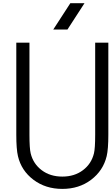

<svg xmlns="http://www.w3.org/2000/svg" viewBox="-20 -1187 707 1217"><path d="M317.7 -1000 425.8 -1166.7H515.6L407.6 -1000ZM83.3 -916.7H166.7V-333.3Q166.7 -246.1 174.5 -214.8Q190.8 -148.4 244.5 -108.1Q298.2 -67.7 375 -67.7Q451.8 -67.7 505.5 -108.1Q559.2 -148.4 575.5 -214.8Q583.3 -246.1 583.3 -333.3V-916.7H666.7V-333.3Q666.7 -241.5 656.2 -197.3Q634.1 -105.5 557.6 -47.5Q481.1 10.4 375 10.4Q268.9 10.4 192.1 -47.5Q115.2 -105.5 93.8 -197.3Q83.3 -241.5 83.3 -333.3Z"/></svg>

Font: TypoPRO Monoid
Style: Regular
Weight: 400
Width: 4
Monospace: yes
Designer: Andreas Larsen (@larsenwork)
Version: Version 0.61